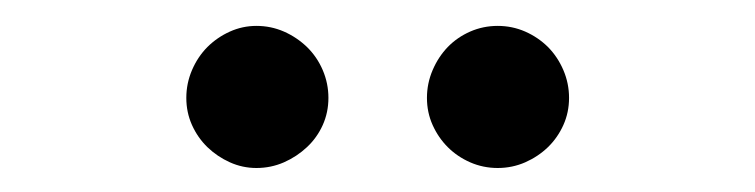

<svg xmlns="http://www.w3.org/2000/svg" viewBox="-20 -722 598 152"><path d="M240 -644.5Q240 -633 235.5 -623Q231 -613 223 -605.5Q215 -598 204.8 -593.5Q194.5 -589 183 -589Q172 -589 162 -593.5Q152 -598 144.2 -605.5Q136.5 -613 132 -623Q127.5 -633 127.5 -644.5Q127.5 -656 132 -666.5Q136.5 -677 144.2 -684.8Q152 -692.5 162 -697Q172 -701.5 183 -701.5Q194.5 -701.5 204.8 -697Q215 -692.5 223 -684.8Q231 -677 235.5 -666.5Q240 -656 240 -644.5ZM430.5 -644.5Q430.5 -633 426 -623Q421.5 -613 413.8 -605.5Q406 -598 395.8 -593.5Q385.5 -589 374 -589Q362.5 -589 352.2 -593.5Q342 -598 334.5 -605.5Q327 -613 322.5 -623Q318 -633 318 -644.5Q318 -656 322.5 -666.5Q327 -677 334.5 -684.8Q342 -692.5 352.2 -697Q362.5 -701.5 374 -701.5Q385.5 -701.5 395.8 -697Q406 -692.5 413.8 -684.8Q421.5 -677 426 -666.5Q430.5 -656 430.5 -644.5Z"/></svg>

Font: Lato
Style: Regular
Weight: 400
Designer: Lukasz Dziedzic with Adam Twardoch and Botio Nikoltchev
Foundry: tyPoland Lukasz Dziedzic
Version: Version 2.015; 2015-08-06; http://www.latofonts.com/